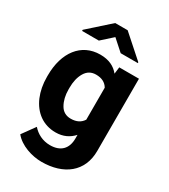

<svg xmlns="http://www.w3.org/2000/svg" viewBox="-228 -856 1030 1171"><g transform="rotate(30 286.5 -271.0)"><path d="M30.8 -257.8C30.8 -206.5 39.6 -161.1 56.6 -120.6C91.3 -40 156.7 9.8 244.6 9.8C298.8 9.8 338.4 -10.7 369.1 -44.4V-19C369.1 53.2 328.6 94.2 254.9 94.2C201.7 94.2 159.2 70.8 129.9 37.1L64.9 127C108.9 181.6 192.9 208 260.7 208C416.5 208 522.5 126.5 522.5 -19V-528.3H383.8L377.9 -480.5C348.6 -517.1 306.6 -538.1 245.6 -538.1C112.3 -538.1 30.8 -429.2 30.8 -268.1ZM183.1 -268.1C183.1 -311 191.4 -347.2 208.5 -376C225.6 -404.8 250.5 -419.4 284.2 -419.4C323.7 -419.4 352.1 -405.3 369.1 -376.5V-151.4C352.1 -124.5 324.7 -108.9 283.2 -108.9C249.5 -108.9 224.1 -123.5 208 -152.3C191.4 -181.2 183.1 -216.3 183.1 -257.8ZM227.1 -750 76.2 -615.2V-607.4H194.3L271 -676.3L348.1 -607.4H468.8V-613.3L314.9 -750Z"/></g></svg>

Font: Vazirmatn ExtraBold
Style: Regular
Weight: 800
Designer: Saber Rastikerdar
Foundry: Saber Rastikerdar
Version: Version 33.003